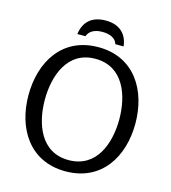

<svg xmlns="http://www.w3.org/2000/svg" viewBox="-130 -1003 996 1119"><g transform="rotate(15 368.5 -444.0)"><path d="M229 -780H278C289 -812 320 -830 368 -830C416 -830 450 -812 458 -780H508C501 -849 457 -899 370 -899C280 -899 238 -849 229 -780ZM368 11C586 11 691 -163 691 -363C691 -562 587 -738 369 -738C150 -738 46 -563 46 -363C46 -164 151 11 368 11ZM369 -57C200 -57 145 -219 145 -362C145 -505 200 -668 369 -668C538 -668 594 -507 594 -363C594 -219 539 -57 369 -57Z"/></g></svg>

Font: Rosario
Style: Regular
Weight: 400
Designer: Hector Gatti
Foundry: Omnibus Type
Version: Version 1.100